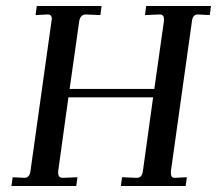

<svg xmlns="http://www.w3.org/2000/svg" viewBox="-20 -617 720 637"><path d="M61 -27Q78 -27 81 -49L151 -548L152 -554Q152 -570 137 -569L98 -567L102 -597H317L313 -567L264 -569Q256 -569 250.5 -563.5Q245 -558 243 -548L211 -322H492L524 -548V-553Q524 -569 510 -569L461 -567L465 -597H680L676 -567L636 -569Q620 -569 617 -548L547 -49V-42Q547 -27 560 -27L600 -29L596 0H381L385 -29L434 -27Q451 -27 454 -49L488 -294H207L173 -49V-44Q173 -27 188 -27L237 -29L233 0H18L22 -29Z"/></svg>

Font: Unna
Style: Italic
Weight: 400
Italic angle: -8.05°
Designer: Jorge de Buen Unna
Foundry: Omnibus-Type
Version: Version 2.008